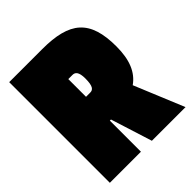

<svg xmlns="http://www.w3.org/2000/svg" viewBox="-178 -734 843 843"><g transform="rotate(-45 243.5 -312.5)"><path d="M210 0V-193H217L278 0H487L391 -232C438 -265 461 -320 461 -403C461 -568 392 -625 222 -625H17V0ZM236 -451C252 -451 265 -441 265 -400C265 -351 253 -341 236 -341H210V-451Z"/></g></svg>

Font: Blinker Headline
Style: Regular
Weight: 900
Width: 4
Designer: Juergen Huber
Foundry: supertype
Version: Version 1.015;PS 1.15;hotconv 1.0.88;makeotf.lib2.5.647800